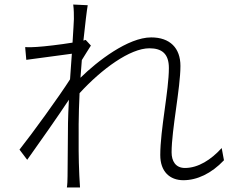

<svg xmlns="http://www.w3.org/2000/svg" viewBox="-20 -801 1040 847"><path d="M958 -148C911 -96 854 -60 796 -60C754 -60 737 -91 737 -129C737 -228 776 -413 776 -510C776 -589 730 -636 647 -636C545 -636 409 -531 335 -458C337 -484 339 -510 341 -536C354 -558 370 -582 381 -600L358 -625L348 -622C356 -697 363 -756 367 -778L303 -781C306 -759 306 -736 306 -717C306 -706 303 -665 300 -613C245 -604 176 -596 143 -594C126 -593 109 -592 91 -593L96 -537C162 -546 254 -558 297 -564C294 -528 292 -489 289 -451C242 -377 121 -210 66 -141L100 -96C157 -176 233 -284 284 -361C282 -318 280 -281 280 -259C279 -159 279 -119 278 -24C278 -8 277 16 275 26H333L330 -25C326 -111 327 -158 327 -254C327 -294 329 -341 331 -390C429 -497 554 -588 639 -588C694 -588 725 -564 725 -501C725 -402 687 -229 687 -117C687 -44 729 -6 789 -6C849 -6 912 -35 968 -94Z"/></svg>

Font: Source Han Sans SC Light
Style: Regular
Weight: 300
Designer: Ryoko NISHIZUKA (kana & ideographs); Paul D. Hunt (Latin, Greek & Cyrillic); Wenlong ZHANG (bopomofo); Sandoll Communica
Foundry: Adobe Systems Incorporated
Version: Version 1.004;PS 1.004;hotconv 1.0.82;makeotf.lib2.5.63406